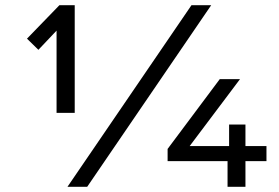

<svg xmlns="http://www.w3.org/2000/svg" viewBox="-20 -720 1074 740"><path d="M209 -700H268V-285H198V-602L128 -528L84 -571ZM718 -700H794L316 0H240ZM1007 -99H926V0H857V-99H626V-146L827 -415H905L711 -157H863V-240H926V-157H1007Z"/></svg>

Font: APTA Sans Medium
Style: Bold
Weight: 500
Version: Version 7.200